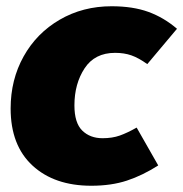

<svg xmlns="http://www.w3.org/2000/svg" viewBox="-20 -574 586 614"><path d="M546 -482 451 -369Q423 -389 400 -397Q377 -405 348 -405Q283 -405 250.5 -355.5Q218 -306 218 -237Q218 -181 243 -156.5Q268 -132 308 -132Q339 -132 363 -140.5Q387 -149 417 -166L486 -45Q436 -13 386 3.5Q336 20 272 20Q154 20 84 -44.5Q14 -109 14 -227Q14 -319 55.5 -393.5Q97 -468 171 -511Q245 -554 337 -554Q405 -554 454.5 -536Q504 -518 546 -482Z"/></svg>

Font: Fira Sans Black
Style: Italic
Weight: 900
Italic angle: -8°
Designer: Carrois Corporate & Edenspiekermann AG
Foundry: Carrois Corporate GbR & Edenspiekermann AG
Version: Version 4.203